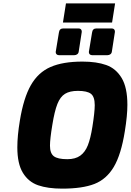

<svg xmlns="http://www.w3.org/2000/svg" viewBox="-20 -1115 777 1141"><path d="M83 -239Q83 -308 98 -398Q120 -533 163.5 -609Q207 -685 280.5 -717Q354 -749 470 -749Q554 -749 611.5 -728.5Q669 -708 703 -651.5Q737 -595 737 -492Q737 -428 722 -336Q700 -197 656.5 -123.5Q613 -50 541.5 -22Q470 6 350 6Q264 6 206.5 -14Q149 -34 116 -88Q83 -142 83 -239ZM529 -361Q543 -449 543 -490Q543 -540 520.5 -557.5Q498 -575 443 -575Q395 -575 366.5 -557.5Q338 -540 321 -497Q304 -454 291 -373Q277 -289 277 -249Q277 -204 300 -186.5Q323 -169 380 -169Q428 -169 457 -190Q486 -211 502 -251.5Q518 -292 529 -361ZM311 -806 330 -921Q333 -946 356 -946H446Q466 -946 466 -926L448 -810Q447 -799 439.5 -793Q432 -787 421 -787H331Q322 -787 316.5 -792Q311 -797 311 -806ZM508 -806 527 -921Q530 -946 553 -946H643Q663 -946 663 -926L645 -810Q644 -799 636.5 -793Q629 -787 618 -787H528Q519 -787 513.5 -792Q508 -797 508 -806ZM372 -1095H664L646 -981H354Z"/></svg>

Font: Exo Black
Style: Italic
Weight: 900
Italic angle: -9°
Designer: Natanael Gama
Foundry: Natanael Gama
Version: Version 1.500; ttfautohint (v1.6)